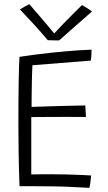

<svg xmlns="http://www.w3.org/2000/svg" viewBox="-20 -899 518 924"><path d="M410 5Q353 1.5 299.5 -0.5Q246 -2.5 188 -2.5Q161.5 -3 130.8 -3Q100 -3 74 -3Q71 -78 69.8 -152.5Q68.5 -227 68.5 -295.5Q68.5 -428.5 70 -513Q71.5 -597.5 74 -625.5Q160 -638.5 233.8 -646Q307.5 -653.5 357.2 -656.8Q407 -660 420.5 -660Q420.5 -643.5 419.8 -632.5Q419 -621.5 417.5 -607.5L136 -585Q135 -570 134.2 -542.8Q133.5 -515.5 133 -484.2Q132.5 -453 132.2 -426Q132 -399 132 -384.5Q146 -385 181 -386.2Q216 -387.5 258 -388.5Q300 -389.5 336.5 -390.5Q373 -391.5 390.5 -391.5L393.5 -336Q386 -336 361 -336.2Q336 -336.5 302 -336.5Q268 -336.5 233 -336.2Q198 -336 170.2 -336Q142.5 -336 130.5 -335.5Q130.5 -328 130.5 -303.8Q130.5 -279.5 130.5 -246.2Q130.5 -213 130.5 -177.2Q130.5 -141.5 130.5 -110.2Q130.5 -79 130.5 -59.5Q144 -60 171.8 -60.2Q199.5 -60.5 221 -60.5Q258 -60.5 296.8 -59.5Q335.5 -58.5 367.8 -57.2Q400 -56 418.5 -54.5Q417.5 -39 415 -21Q412.5 -3 410 5ZM374.5 -874.5Q386 -868.5 401.2 -858.8Q416.5 -849 423 -844Q358 -787 319.8 -753.5Q281.5 -720 264.5 -704.5Q254 -704.5 237.5 -704.8Q221 -705 210 -705.5Q181 -740 146.8 -777.8Q112.5 -815.5 76 -853.5Q85.5 -859 97.5 -866.2Q109.5 -873.5 121 -879Q141 -856.5 165.8 -827.2Q190.5 -798 211.8 -773Q233 -748 241 -738Q254.5 -753.5 278.8 -778.5Q303 -803.5 329 -829.5Q355 -855.5 374.5 -874.5Z"/></svg>

Font: Grandstander ExtraLight
Style: Regular
Weight: 200
Designer: Tyler Finck
Foundry: Etcetera Type Co
Version: Version 1.200; ttfautohint (v1.8.3)